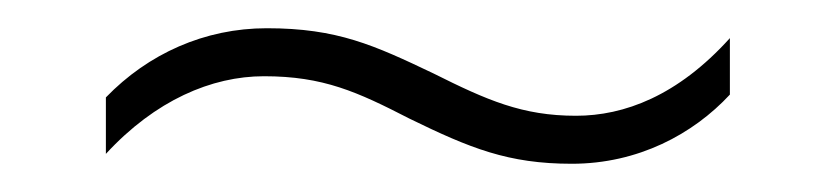

<svg xmlns="http://www.w3.org/2000/svg" viewBox="-20 -387 591 136"><path d="M55 -318V-278C90 -316 130 -333 167 -333C209 -333 233 -322 270 -303C313 -282 340 -271 385 -271C432 -271 471 -292 497 -320V-360C460 -319 422 -305 388 -305C350 -305 325 -316 287 -335C245 -355 219 -367 169 -367C125 -367 85 -349 55 -318Z"/></svg>

Font: Noto Sans Devanagari UI ExtraLight
Style: Regular
Weight: 200
Designer: Jelle Bosma - Monotype Design Team
Foundry: Monotype Imaging Inc.
Version: Version 2.003